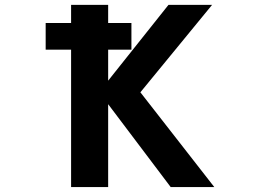

<svg xmlns="http://www.w3.org/2000/svg" viewBox="-20 -752 1040 774"><path d="M164.1 -551.8V-659.2H266.6V-732.4H416V-659.2H509.8V-551.8H416V-426.8L659.2 -732.4H835L545.9 -379.9L843.8 2H668L416 -332V2H266.6V-551.8Z"/></svg>

Font: Gen Shin Gothic Monospace Bold
Style: Bold
Weight: 700
Designer: [Source Han Sans]
Ryoko NISHIZUKA  (kana & ideographs); Paul D. Hunt (Latin, Greek & Cyrillic); Wenlong ZHANG  (bopomofo
Version: Version 1.002.20150607